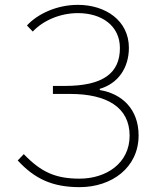

<svg xmlns="http://www.w3.org/2000/svg" viewBox="-20 -758 642 791"><path d="M308 13C441 13 551 -68 551 -200C551 -308 483 -372 391 -387V-392C467 -414 511 -479 511 -561C511 -673 415 -738 301 -738C213 -738 134 -700 91 -653L115 -628C157 -673 227 -704 301 -704C399 -704 474 -652 474 -560C474 -457 405 -404 247 -404H198V-371H269C420 -371 514 -316 514 -199C514 -85 417 -22 308 -22C210 -22 150 -48 78 -123L53 -97C123 -21 196 13 308 13Z"/></svg>

Font: Kinto Sans Thin
Style: Regular
Weight: 100
Designer: Authors: Ryoko NISHIZUKA  (kana & ideographs); Paul D. Hunt (Latin, Greek & Cyrillic); Wenlong ZHANG  (bopomofo); Sandol
Foundry: Adobe Systems Incorporated, ookami Inc.
Version: Version 0.001